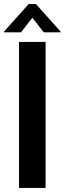

<svg xmlns="http://www.w3.org/2000/svg" viewBox="-63 -919 316 939"><path d="M160 -714V0H30V-714ZM151 -761 96 -831H94L40 -761H-43V-765L77 -899H113L233 -765V-761Z"/></svg>

Font: Non Bureau Medium
Style: Regular
Weight: 500
Designer: Jona Saucedo
Foundry: Non Foundry
Version: Version 1.000; ttfautohint (v1.8.4)